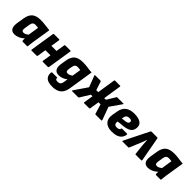

<svg xmlns="http://www.w3.org/2000/svg" viewBox="238 -1976 3466 3466"><g transform="rotate(45 1970.5 -243.0)"><path d="M144 12Q96 12 69 -9Q42 -30 33 -69.5Q24 -109 33 -165L56 -309Q73 -414 130 -461.5Q187 -509 299 -509Q367 -509 422 -500Q477 -491 536 -487L479 -129Q474 -97 471 -68.5Q468 -40 466 -14Q465 0 452 0H342Q329 0 328 -14Q327 -27 327 -41.5Q327 -56 328 -71Q286 -31 237.5 -9.5Q189 12 144 12ZM237 -125Q260 -125 282 -136Q304 -147 329 -167L361 -373Q348 -376 330 -378Q312 -380 292 -380Q254 -380 235.5 -360Q217 -340 211 -298L195 -194Q190 -161 199.5 -143Q209 -125 237 -125Z M856 0Q842 0 844 -14L919 -484Q921 -497 934 -497H1063Q1078 -497 1075 -484L1001 -14Q998 0 985 0ZM568 0Q555 0 557 -14L631 -484Q633 -497 647 -497H776Q789 -497 788 -484L714 -14Q711 0 697 0ZM730 -182 750 -314H922L901 -182Z M1375 -509Q1444 -509 1499 -500Q1554 -491 1614 -487L1539 -8Q1527 63 1496 109Q1465 155 1413.5 176Q1362 197 1288 197Q1177 197 1132.5 151Q1088 105 1098 30Q1100 16 1112 16H1231Q1245 16 1244 30Q1243 48 1255.5 57Q1268 66 1299 66Q1338 66 1357 47.5Q1376 29 1382 -11L1395 -93Q1354 -61 1313.5 -46Q1273 -31 1229 -31Q1159 -31 1131.5 -77Q1104 -123 1117 -208L1134 -313Q1151 -415 1207 -462Q1263 -509 1375 -509ZM1321 -168Q1342 -168 1364 -177Q1386 -186 1413 -205L1439 -373Q1425 -376 1406.5 -378Q1388 -380 1369 -380Q1333 -380 1314.5 -360.5Q1296 -341 1289 -297L1279 -236Q1274 -201 1284 -184.5Q1294 -168 1321 -168Z M1606 0Q1598 0 1597 -5Q1596 -10 1600 -17L1771 -267L1689 -481Q1686 -488 1688.5 -492.5Q1691 -497 1700 -497H1831Q1842 -497 1845 -489L1900 -321H1950L2004 -669Q2006 -683 2019 -683H2146Q2159 -683 2157 -669L2103 -321H2145L2247 -489Q2252 -497 2265 -497H2413Q2422 -497 2423 -492.5Q2424 -488 2419 -481L2268 -265L2359 -17Q2361 -10 2358.5 -5Q2356 0 2348 0H2206Q2194 0 2191 -9L2135 -195H2083L2054 -14Q2052 0 2039 0H1910Q1899 0 1901 -14L1930 -195H1889L1774 -9Q1768 0 1756 0Z M2624 12Q2511 12 2457 -47Q2403 -106 2421 -212L2438 -311Q2455 -412 2517.5 -460.5Q2580 -509 2689 -509Q2790 -509 2845 -474.5Q2900 -440 2900 -376Q2900 -296 2852 -257Q2804 -218 2695 -207L2574 -195L2572 -185Q2566 -145 2582.5 -125.5Q2599 -106 2636 -106Q2667 -106 2686 -116.5Q2705 -127 2707 -145Q2709 -159 2721 -159H2845Q2860 -159 2858 -145Q2852 -94 2823.5 -59Q2795 -24 2745 -6Q2695 12 2624 12ZM2588 -287 2670 -296Q2707 -301 2723.5 -314Q2740 -327 2740 -351Q2740 -371 2725.5 -380.5Q2711 -390 2681 -390Q2642 -390 2620 -371Q2598 -352 2592 -313Z M2892 0Q2877 0 2884 -16L3118 -485Q3124 -497 3136 -497H3280Q3292 -497 3295 -485L3381 -16Q3383 0 3367 0H3229Q3217 0 3215 -12L3193 -219Q3191 -251 3189 -278Q3187 -305 3185 -336H3182Q3172 -305 3162.5 -278.5Q3153 -252 3140 -221L3053 -12Q3048 0 3035 0Z M3549 12Q3501 12 3474 -9Q3447 -30 3438 -69.5Q3429 -109 3438 -165L3461 -309Q3478 -414 3535 -461.5Q3592 -509 3704 -509Q3772 -509 3827 -500Q3882 -491 3941 -487L3884 -129Q3879 -97 3876 -68.5Q3873 -40 3871 -14Q3870 0 3857 0H3747Q3734 0 3733 -14Q3732 -27 3732 -41.5Q3732 -56 3733 -71Q3691 -31 3642.5 -9.5Q3594 12 3549 12ZM3642 -125Q3665 -125 3687 -136Q3709 -147 3734 -167L3766 -373Q3753 -376 3735 -378Q3717 -380 3697 -380Q3659 -380 3640.5 -360Q3622 -340 3616 -298L3600 -194Q3595 -161 3604.5 -143Q3614 -125 3642 -125Z"/></g></svg>

Font: Sofia Sans Black
Style: Italic
Weight: 900
Italic angle: -9°
Version: Version 4.100-B